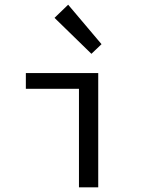

<svg xmlns="http://www.w3.org/2000/svg" viewBox="-20 -797 640 817"><path d="M316 0V-419H90V-486H398V0ZM369 -568 212 -721 270 -777 412 -609Z"/></svg>

Font: Source Code Pro
Style: Regular
Weight: 400
Monospace: yes
Designer: Paul D. Hunt, Teo Tuominen
Foundry: Adobe Systems Incorporated
Version: Version 1.018;hotconv 1.0.116;makeotfexe 2.5.65601